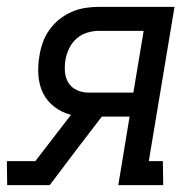

<svg xmlns="http://www.w3.org/2000/svg" viewBox="-48 -540 568 560"><path d="M-27 0 -28 -70H55L159 -205Q132 -212 110.5 -228.5Q89 -245 77.5 -268.5Q66 -292 64 -320.5Q62 -349 67 -377Q70 -397 77 -416.5Q84 -436 96.5 -453.5Q109 -471 125.5 -484Q142 -497 161.5 -505.5Q181 -514 201 -517Q221 -520 241 -520H461L386 -70H427L428 0H297L330 -200H249L174 -102L97 0ZM210 -270H341L371 -450H240Q224 -450 207 -445Q190 -440 176 -428Q162 -416 154 -399.5Q146 -383 143 -366Q140 -348 141.5 -330Q143 -312 152 -298Q161 -284 176.5 -277Q192 -270 210 -270Z"/></svg>

Font: Iosevka Curly Slab
Style: Italic
Weight: 400
Italic angle: -9°
Monospace: yes
Designer: Belleve Invis
Foundry: Belleve Invis
Version: Version 22.1.2; ttfautohint (v1.8.4)